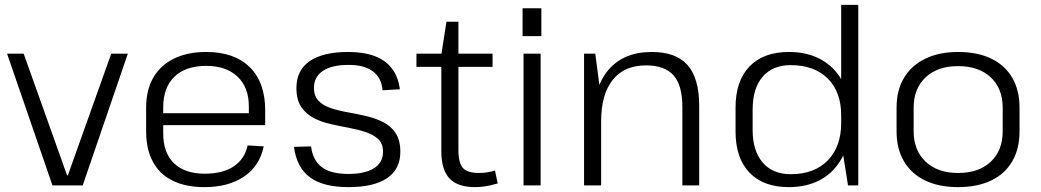

<svg xmlns="http://www.w3.org/2000/svg" viewBox="-20 -760 4267 787"><path d="M9 -540H77L255 -41H258L436 -540H504L319 0H195Z M818 7Q742 7 688.5 -19Q635 -45 607 -96.5Q579 -148 579 -221V-319Q579 -391 608.5 -442Q638 -493 693.5 -520Q749 -547 825 -547Q941 -547 1004 -484.5Q1067 -422 1067 -308V-247H635V-296H1012L1000 -276V-324Q1000 -402 953.5 -446Q907 -490 826 -490Q741 -490 695 -445.5Q649 -401 649 -320V-214Q649 -133 693.5 -90.5Q738 -48 820 -48Q893 -48 938 -78Q983 -108 995 -164L1061 -160Q1044 -79 980 -36Q916 7 818 7Z M1408 7Q1305 7 1250.5 -33Q1196 -73 1185 -158L1255 -160Q1262 -103 1299 -75Q1336 -47 1408 -47Q1476 -47 1513 -70.5Q1550 -94 1550 -137Q1550 -171 1530.5 -189.5Q1511 -208 1479.5 -218.5Q1448 -229 1410.5 -236Q1373 -243 1335 -251.5Q1297 -260 1265.5 -276.5Q1234 -293 1214.5 -322Q1195 -351 1195 -399Q1195 -472 1249.5 -509.5Q1304 -547 1408 -547Q1471 -547 1516 -530Q1561 -513 1587 -478.5Q1613 -444 1619 -394L1548 -390Q1544 -441 1508.5 -467.5Q1473 -494 1409 -494Q1340 -494 1303.5 -469.5Q1267 -445 1267 -400Q1267 -366 1286 -346.5Q1305 -327 1337 -316.5Q1369 -306 1406.5 -299.5Q1444 -293 1482 -284Q1520 -275 1551.5 -259Q1583 -243 1602 -214Q1621 -185 1621 -138Q1621 -67 1567 -30Q1513 7 1408 7Z M1927 7Q1856 7 1822.5 -28.5Q1789 -64 1789 -140V-536L1810 -671H1859V-145Q1859 -92 1877.5 -71.5Q1896 -51 1944 -51Q1960 -51 1976.5 -53.5Q1993 -56 2009 -61L2020 -8Q2006 -4 1990.5 -0.5Q1975 3 1959 5Q1943 7 1927 7ZM1687 -540H1999V-486H1687Z M2196 -540V0H2126V-540ZM2199 -726V-612H2122V-726Z M2777 -322Q2777 -410 2741 -451Q2705 -492 2628 -492Q2539 -492 2491.5 -432.5Q2444 -373 2444 -263L2411 -199V-260Q2411 -399 2473.5 -473Q2536 -547 2652 -547Q2751 -547 2798.5 -493Q2846 -439 2846 -326V0H2777ZM2374 -540H2420L2444 -357V0H2374Z M3213 7Q3109 7 3052 -52.5Q2995 -112 2995 -221V-319Q2995 -428 3052 -487.5Q3109 -547 3214 -547Q3289 -547 3344.5 -516.5Q3400 -486 3431 -430.5Q3462 -375 3462 -297V-248Q3462 -170 3431 -112.5Q3400 -55 3344.5 -24Q3289 7 3213 7ZM3221 -46Q3318 -46 3373 -102.5Q3428 -159 3428 -256V-287Q3428 -383 3373 -438Q3318 -493 3221 -493Q3147 -493 3106 -445.5Q3065 -398 3065 -310V-228Q3065 -142 3106 -94Q3147 -46 3221 -46ZM3428 -176V-740H3498V0H3456Z M3907 7Q3829 7 3772.5 -20Q3716 -47 3685.5 -98.5Q3655 -150 3655 -221V-319Q3655 -390 3685.5 -441Q3716 -492 3773 -519.5Q3830 -547 3907 -547Q3986 -547 4042.5 -520Q4099 -493 4129 -441.5Q4159 -390 4159 -319V-221Q4159 -150 4129 -98.5Q4099 -47 4042.5 -20Q3986 7 3907 7ZM3907 -51Q3992 -51 4041 -97Q4090 -143 4090 -222V-318Q4090 -397 4041 -443Q3992 -489 3907 -489Q3823 -489 3774 -443Q3725 -397 3725 -318V-222Q3725 -144 3774 -97.5Q3823 -51 3907 -51Z"/></svg>

Font: Pathway Extreme 28pt Light
Style: Regular
Weight: 300
Designer: Eduardo Rodriguez Tunni
Foundry: Eduardo Rodriguez Tunni
Version: Version 1.001;gftools[0.9.26]